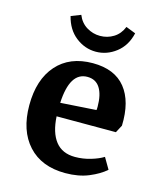

<svg xmlns="http://www.w3.org/2000/svg" viewBox="-109 -786 739 879"><g transform="rotate(15 261.0 -346.5)"><path d="M44 -245Q44 -367 105.5 -436.5Q167 -506 276 -506Q380 -506 431 -442.5Q482 -379 478 -264L459 -228H178Q182 -152 214 -111Q246 -70 307 -70Q345 -70 381.5 -81Q418 -92 440 -106L471 -53Q442 -27 394 -7Q346 13 283 13Q170 13 107 -56Q44 -125 44 -245ZM347 -303Q348 -308 348 -319Q348 -376 328 -407.5Q308 -439 268 -439Q185 -439 178 -292ZM274 -635Q309 -635 338 -653Q367 -671 381 -706L427 -688Q413 -627 369.5 -593.5Q326 -560 274 -560Q222 -560 179 -593.5Q136 -627 121 -688L167 -706Q181 -671 210.5 -653Q240 -635 274 -635Z"/></g></svg>

Font: Andada Pro
Style: Bold
Weight: 700
Designer: Carolina Giovagnoli
Foundry: Huerta Tipografica
Version: Version 3.005; ttfautohint (v1.8.4)